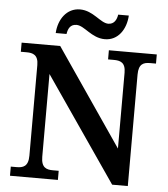

<svg xmlns="http://www.w3.org/2000/svg" viewBox="-60 -972 899 1026"><g transform="rotate(5 389.5 -459.0)"><path d="M473 -771C544 -771 586 -834 590 -908H533C529 -881 516 -855 484 -855C442 -855 399 -918 328 -918C256 -918 213 -854 209 -781H267C271 -808 282 -834 316 -834C359 -834 401 -771 473 -771ZM32 0H289V-49H258C224 -49 195 -57 195 -116V-560L580 0H664V-598C664 -657 692 -665 726 -665H757V-714H500V-665H531C565 -665 594 -657 594 -602V-195L239 -714H32V-665H63C96 -665 126 -657 126 -602V-116C126 -57 97 -49 63 -49H32Z"/></g></svg>

Font: Noto Serif Tamil SemiBold
Style: Regular
Weight: 600
Designer: Indian Type Foundry, Tom Grace, and the Monotype Design Team
Foundry: Monotype Imaging Inc.
Version: Version 2.004